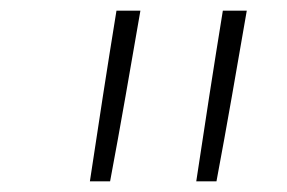

<svg xmlns="http://www.w3.org/2000/svg" viewBox="-20 -792 540 361"><path d="M149 -451Q161 -531 173.5 -611.5Q186 -692 199 -772H244Q230 -691 216 -611Q202 -531 187 -451ZM349 -451Q361 -531 373.5 -611.5Q386 -692 399 -772H444Q430 -691 416 -611Q402 -531 387 -451Z"/></svg>

Font: Iosevka Slab Extralight
Style: Italic
Weight: 200
Italic angle: -9°
Monospace: yes
Designer: Belleve Invis
Foundry: Belleve Invis
Version: Version 11.1.1; ttfautohint (v1.8.3)